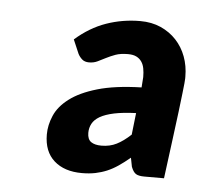

<svg xmlns="http://www.w3.org/2000/svg" viewBox="-35 -768 404 387"><g transform="rotate(5 167.0 -574.0)"><path d="M269.5 -420.5Q258 -420.5 252.5 -424Q247 -427.5 243 -438L239.5 -456Q227.5 -446 216.5 -438.5Q205.5 -431 194.2 -426.2Q183 -421.5 170.8 -419Q158.5 -416.5 143.5 -416.5Q108 -416.5 87.2 -435Q66.5 -453.5 66.5 -488Q66.5 -507 74.8 -526.2Q83 -545.5 103.8 -561.2Q124.5 -577 159.5 -587.2Q194.5 -597.5 248.5 -599L250 -620Q250 -629.5 248.5 -637.5Q247 -645.5 243 -651.2Q239 -657 232.5 -660.2Q226 -663.5 215.5 -663.5Q200.5 -663.5 190.2 -659.8Q180 -656 171.8 -651.8Q163.5 -647.5 155.8 -643.8Q148 -640 138.5 -640Q129.5 -640 124.2 -644.8Q119 -649.5 116 -655.5L104 -683.5Q133 -709 165.8 -720.5Q198.5 -732 234.5 -732Q257.5 -732 276 -723.8Q294.5 -715.5 307.5 -701.5Q320.5 -687.5 327.5 -668.8Q334.5 -650 334.5 -628.5V-624.5Q334.5 -622 333.8 -614.5Q333 -607 331.5 -593.5Q330 -580 327.2 -557.2Q324.5 -534.5 320 -501Q315.5 -467.5 309.5 -420.5ZM178 -475Q195 -475 208.5 -481.8Q222 -488.5 237 -502.5L242 -546.5Q215.5 -545.5 197.8 -541.8Q180 -538 169.2 -531.8Q158.5 -525.5 154 -517Q149.5 -508.5 149.5 -498.5Q149.5 -485.5 157 -480.2Q164.5 -475 178 -475Z"/></g></svg>

Font: Lato TR
Style: Bold Italic
Weight: 700
Italic angle: -12°
Designer: Lukasz Dziedzic
Foundry: tyPoland Lukasz Dziedzic
Version: Version 1.104 2013